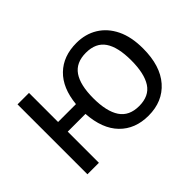

<svg xmlns="http://www.w3.org/2000/svg" viewBox="-102 -788 1041 1041"><g transform="rotate(-45 418.0 -268.0)"><path d="M781 -269Q781 -136 717 -63Q653 10 544 10Q442 10 379.5 -54Q317 -118 309 -239H173V0H85V-536H173V-313H310Q321 -426 383 -486Q445 -546 546 -546Q615 -546 668 -513.5Q721 -481 751 -419.5Q781 -358 781 -269ZM399 -269Q399 -168 434 -115.5Q469 -63 545 -63Q622 -63 656 -115.5Q690 -168 690 -269Q690 -370 655.5 -421Q621 -472 545 -472Q469 -472 434 -421Q399 -370 399 -269Z"/></g></svg>

Font: TSCustom
Style: Regular
Weight: 400
Designer: Monotype Design Team
Foundry: Monotype Imaging Inc.
Version: Version 2.004; ttfautohint (v1.8.3) -l 8 -r 50 -G 200 -x 14 